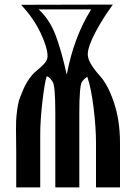

<svg xmlns="http://www.w3.org/2000/svg" viewBox="-20 -820 594 840"><path d="M272 -493Q303 -658 379 -779H149Q197 -735 223 -666.5Q249 -598 272 -493ZM72 -799 474 -800Q429 -739 396.5 -677Q364 -615 364 -582Q364 -547 417 -488Q452 -450 478.5 -371.5Q505 -293 505 -194V0H400V-194Q400 -262 389.5 -348Q379 -434 362 -484Q350 -477 339 -463Q327 -446 327 -326V0H222V-326Q222 -446 210 -463Q208 -465 204 -471Q200 -477 198.5 -478.5Q197 -480 193 -482.5Q189 -485 184 -486Q175 -457 165.5 -375Q156 -293 156 -231V0H51V-157Q51 -171 50.5 -204.5Q50 -238 50 -255Q50 -296 52 -312Q58 -371 67 -392Q69 -397 74.5 -410.5Q80 -424 84 -433.5Q88 -443 97 -458.5Q106 -474 119 -490Q128 -501 147 -516.5Q166 -532 177 -545.5Q188 -559 188 -574V-575Q188 -611 157.5 -676Q127 -741 72 -799Z"/></svg>

Font: Oglavie Unicode
Style: Normal
Weight: 400
Version: Version 1.1